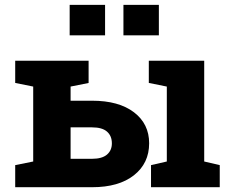

<svg xmlns="http://www.w3.org/2000/svg" viewBox="-20 -782 945 802"><path d="M610.8 0V-92.3L676.8 -107.4V-420.4L601.6 -435.5V-528.3H833V-107.4L897.9 -92.3V0ZM364.7 -361.3Q476.1 -361.3 539.6 -313Q603 -264.6 603 -183.6Q603 -100.1 539.6 -50Q476.1 0 364.7 0H43.5V-92.3L118.7 -107.4V-420.4L43.5 -435.5V-528.3H350.1V-435.5L274.9 -420.4V-361.3ZM274.9 -118.7H364.7Q406.2 -118.7 426.8 -136.2Q447.3 -153.8 447.3 -183.1Q447.3 -214.4 427 -232.2Q406.7 -250 364.7 -250H274.9ZM495.6 -634.3V-761.7H643.6V-634.3ZM271 -634.3V-761.7H418.9V-634.3Z"/></svg>

Font: Roboto Slab ExtraBold
Style: Regular
Weight: 800
Designer: Google
Version: Version 2.001; ttfautohint (v1.8.3)